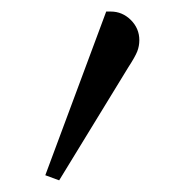

<svg xmlns="http://www.w3.org/2000/svg" viewBox="-20 -722 332 331"><path d="M58.1 -419.9 163.1 -702.1H170.9Q190.9 -702.1 205.6 -687.5Q220.2 -672.9 220.2 -652.8Q220.2 -642.6 216.6 -633.3Q212.9 -624 201.2 -606L82 -411.1Z"/></svg>

Font: Dihjauti S
Style: Bold
Weight: 700
Designer: T. Christopher White
Version: Version 3.0.0